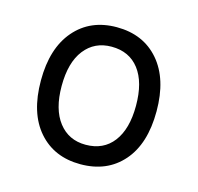

<svg xmlns="http://www.w3.org/2000/svg" viewBox="-73 -789 613 595"><g transform="rotate(15 233.0 -492.0)"><path d="M232.5 -272.5Q148 -272.5 97.8 -330Q47.5 -387.5 47.5 -492Q47.5 -595.5 97.8 -653.8Q148 -712 232.5 -712Q318 -712 368.2 -653.8Q418.5 -595.5 418.5 -492Q418.5 -387.5 368.2 -330Q318 -272.5 232.5 -272.5ZM232.5 -335Q289.5 -335 321 -376.2Q352.5 -417.5 352.5 -492Q352.5 -567.5 321 -608.5Q289.5 -649.5 232.5 -649.5Q178 -649.5 146 -608.5Q114 -567.5 114 -492Q114 -417.5 146 -376.2Q178 -335 232.5 -335Z"/></g></svg>

Font: Overpass Light
Style: Regular
Weight: 300
Designer: Delve Withrington, Dave Bailey, Thomas Jockin
Foundry: Delve Fonts LLC
Version: Version 4.000; ttfautohint (v1.8.3)